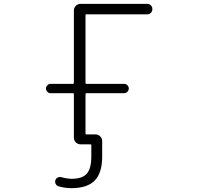

<svg xmlns="http://www.w3.org/2000/svg" viewBox="-20 -774 1040 1001"><path d="M478.5 -73.2Q492.2 -73.2 502.4 -63Q512.7 -52.7 512.7 -39.1V42Q512.7 127.9 473.6 167.5Q434.6 207 352.5 207Q319.3 207 285.2 197.3Q275.4 194.3 270.5 185.1Q265.6 175.8 268.6 166Q271.5 156.2 280.3 151.9Q289.1 147.5 298.8 149.4Q325.2 157.2 352.5 158.2Q409.2 158.2 432.6 131.3Q456.1 104.5 456.1 42V-17.6Q456.1 -21.5 451.2 -21.5H421.9H401.4H400.4Q385.7 -21.5 375.5 -31.7Q365.2 -42 365.2 -56.6V-283.2Q365.2 -288.1 361.3 -288.1H244.1Q234.4 -288.1 227.1 -295.4Q219.7 -302.7 219.7 -312.5Q219.7 -322.3 227.1 -329.6Q234.4 -336.9 244.1 -336.9H361.3Q365.2 -336.9 365.2 -341.8V-718.8Q365.2 -733.4 375.5 -743.7Q385.7 -753.9 400.4 -753.9H747.1Q758.8 -753.9 766.6 -746.1Q774.4 -738.3 774.4 -726.6Q774.4 -714.8 766.6 -707Q758.8 -699.2 747.1 -699.2H429.7Q425.8 -699.2 425.8 -695.3V-341.8Q425.8 -336.9 429.7 -336.9H627Q636.7 -336.9 644 -329.6Q651.4 -322.3 651.4 -312.5Q651.4 -302.7 644 -295.4Q636.7 -288.1 627 -288.1H429.7Q425.8 -288.1 425.8 -283.2V-78.1Q425.8 -73.2 429.7 -73.2Z"/></svg>

Font: Gen Jyuu Gothic L Monospace Light
Style: Regular
Weight: 300
Designer: [Source Han Sans]
Ryoko NISHIZUKA  (kana & ideographs); Paul D. Hunt (Latin, Greek & Cyrillic); Wenlong ZHANG  (bopomofo
Version: Version 1.002.20150607